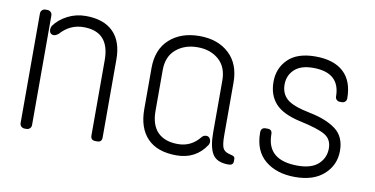

<svg xmlns="http://www.w3.org/2000/svg" viewBox="-56 -646 1550 793"><g transform="rotate(10 719.0 -249.5)"><path d="M248 -502Q323 -502 363 -462.5Q403 -423 403 -347V-20Q403 0 384 0H376Q356 0 356 -20V-336Q356 -455 247 -455Q190 -455 150 -410Q139 -401 131 -401Q113 -401 112 -421Q112 -429 116 -437Q137 -466 172 -484Q207 -502 248 -502ZM79 -499H87Q95 -499 101 -493.5Q107 -488 107 -479V-20Q107 -11 101 -5.5Q95 0 87 0H79Q71 0 65 -5.5Q59 -11 59 -20V-479Q59 -488 65 -493.5Q71 -499 79 -499Z M896 -337V-117Q896 -78 902.5 -63.5Q909 -49 928 -44L939 -41Q954 -38 954 -28V-17Q954 0 934 0Q885 0 867 -29Q849 -58 849 -118V-337Q849 -394 814 -424.5Q779 -455 725 -455Q671 -455 635 -424.5Q599 -394 599 -337V-166Q599 -107 628.5 -77Q658 -47 713.5 -47Q769 -47 805 -92Q812 -101 824.5 -101Q837 -101 842 -86Q845 -74 839 -65Q796 0 715.5 0Q635 0 593.5 -43Q552 -86 552 -165V-337Q552 -416 600 -459Q648 -502 725 -502Q802 -502 849 -458.5Q896 -415 896 -337Z M1370 -354Q1370 -346 1364.5 -340.5Q1359 -335 1351 -335H1342Q1334 -335 1328.5 -340.5Q1323 -346 1323 -353Q1323 -454 1210 -454Q1158 -454 1131.5 -429Q1105 -404 1105 -366Q1105 -328 1130.5 -305.5Q1156 -283 1227 -269Q1298 -255 1338 -225Q1378 -195 1378 -135.5Q1378 -76 1334.5 -36.5Q1291 3 1213.5 3Q1136 3 1088 -36.5Q1040 -76 1040 -153Q1040 -174 1060 -174H1068Q1087 -174 1087 -154Q1087 -45 1216 -45Q1274 -45 1302.5 -71.5Q1331 -98 1331 -137Q1331 -176 1301 -193.5Q1271 -211 1196.5 -227Q1122 -243 1090 -278Q1058 -313 1058 -369.5Q1058 -426 1096.5 -464Q1135 -502 1211.5 -502Q1288 -502 1329 -464.5Q1370 -427 1370 -354Z"/></g></svg>

Font: Text Me One
Style: Regular
Weight: 400
Designer: Julia Petretta
Foundry: Julia Petretta
Version: Version 1.003